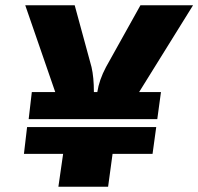

<svg xmlns="http://www.w3.org/2000/svg" viewBox="-20 -710 754 730"><path d="M509 -360H592L578 -257H89L101 -360H190L76 -690H264L328 -455Q337 -416 337 -360H350Q357 -406 383 -455L514 -690H714ZM83 -227H574L560 -125H408L391 0H202L220 -125H71Z"/></svg>

Font: Ezarion Extra Bold
Style: Italic
Weight: 800
Italic angle: -8°
Designer: Natanael Gama
Version: Version 1.001;PS 001.001;hotconv 1.0.70;makeotf.lib2.5.58329